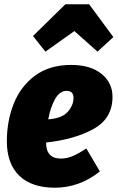

<svg xmlns="http://www.w3.org/2000/svg" viewBox="-20 -856 549 896"><path d="M505 -404Q505 -303 416 -254Q327 -205 195 -191Q195 -116 264 -116Q292 -116 319 -127.5Q346 -139 383 -163L446 -56Q351 20 236 20Q128 20 70 -36Q12 -92 12 -197Q12 -291 44 -372Q76 -453 143.5 -503Q211 -553 312 -553Q402 -553 453.5 -511.5Q505 -470 505 -404ZM323 -399Q323 -432 291 -432Q259 -432 237.5 -394.5Q216 -357 205 -299Q270 -304 296.5 -334.5Q323 -365 323 -399ZM192 -615 134 -688 285 -836H396L509 -683L435 -615L327 -711Z"/></svg>

Font: Fira Sans Condensed Black
Style: Italic
Weight: 900
Width: 3
Italic angle: -8°
Designer: Carrois Corporate & Edenspiekermann AG
Foundry: Carrois Corporate GbR & Edenspiekermann AG
Version: Version 4.203